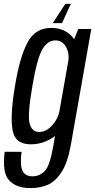

<svg xmlns="http://www.w3.org/2000/svg" viewBox="-54 -747 494 998"><path d="M102.5 230.7Q157.6 230.7 197.2 212.2Q236.8 193.6 267.5 144.8Q298.2 96 314.1 6.9L420.5 -596.2H353.1L313.4 -500.6L223 11.5Q205.3 114.7 178.6 142.1Q151.9 169.5 114.8 169.5Q91.4 169.5 76.1 157.8Q60.9 146 56.5 118.5Q52.2 91 58.1 42.1H-29.7Q-43.8 151.2 -6 190.9Q31.8 230.7 102.5 230.7ZM105.3 3.1Q171.4 3.1 225.6 -35.3Q279.8 -73.6 290 -130.8L256.2 -175.9Q248.4 -129.9 217.3 -95.5Q186.2 -61.1 149.4 -61.1Q110.3 -61.1 99.5 -107.2Q88.8 -153.2 114.2 -299Q138.9 -445.5 166.6 -491.2Q194.2 -537 233.3 -537Q270.1 -537 289.1 -503.2Q308.1 -469.3 300.4 -423.9L348.3 -463.7Q357.8 -518.2 317.8 -560Q277.8 -601.9 211.7 -601.9Q129.7 -601.9 89.2 -526.5Q48.8 -451.2 23.7 -299.2Q-1.7 -148.1 10.9 -72.5Q23.5 3.1 105.3 3.1ZM220.1 -626.8H268.4L314.1 -727H285.7Z"/></svg>

Font: Anybody Thin Condensed
Style: Italic
Weight: 100
Width: 3
Italic angle: -10°
Version: Version 1.113;gftools[0.9.25]